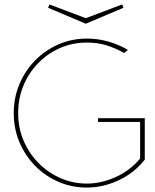

<svg xmlns="http://www.w3.org/2000/svg" viewBox="-20 -840 701 866"><path d="M372 6Q303 6 243.5 -20Q184 -46 139 -91.5Q94 -137 68 -198Q42 -259 42 -330Q42 -399 67.5 -460Q93 -521 138 -567Q183 -613 243 -639.5Q303 -666 372 -666Q422 -666 469 -652.5Q516 -639 557 -615L540 -601Q501 -623 460.5 -635.5Q420 -648 372 -648Q307 -648 251 -623.5Q195 -599 152.5 -555.5Q110 -512 86 -454.5Q62 -397 62 -330Q62 -263 86.5 -205.5Q111 -148 154 -104.5Q197 -61 253 -36.5Q309 -12 372 -12Q437 -12 502 -41.5Q567 -71 612 -125V-290H422V-307H633V-120Q585 -59 514.5 -26.5Q444 6 372 6ZM367 -733 197 -805 203 -820 367 -758 531 -820 537 -805Z"/></svg>

Font: Lil Grotesk Thin
Style: Regular
Weight: 100
Designer: Bastien Sozeau
Foundry: NBR — Bastien Sozeau
Version: Version 3.003; ttfautohint (v1.8.4.7-5d5b);gftools[0.9.33]